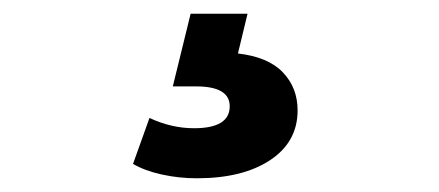

<svg xmlns="http://www.w3.org/2000/svg" viewBox="-20 -28 640 280"><path d="M174 211 198 144Q230 159 263 159Q315 159 315 127Q315 98 266 98H232L258 -8H341L327 50Q371 55 392.5 77.5Q414 100 414 133Q414 179 374 205.5Q334 232 267 232Q241 232 216 226.5Q191 221 174 211Z"/></svg>

Font: APTA Sans Regular
Style: Bold Italic
Weight: 700
Version: Version 7.200